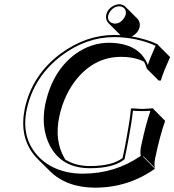

<svg xmlns="http://www.w3.org/2000/svg" viewBox="-20 -824 827 911"><path d="M483.9 -752.9Q490.2 -783.2 522.5 -798.3Q534.7 -803.7 545.9 -804.2Q563.5 -803.2 575.2 -792L631.8 -735.4Q647 -718.8 642.6 -696.3Q635.3 -666 604.5 -650.9Q638.2 -645.5 669.4 -636Q700.7 -626.5 714.8 -619.6L729.5 -612.8L730.5 -609.9L787.1 -553.2Q755.4 -482.4 746.1 -451.7Q744.6 -446.8 743.7 -442.4L733.4 -441.4L676.8 -498Q671.4 -516.6 663.6 -531.2Q619.6 -554.2 553.7 -554.2Q433.1 -554.2 347.2 -453.1Q284.7 -378.4 261.2 -270.5Q237.3 -157.7 286.1 -73.2Q288.6 -69.3 290.5 -66.4Q339.8 -36.1 406.7 -36.1Q513.2 -36.6 561.5 -74.2L570.8 -117.2Q597.2 -255.4 601.1 -307.1L604 -310.1Q606 -310.1 654.3 -307.1L707 -310.1L707.5 -307.1L763.7 -250.5Q739.3 -182.6 717.8 -80.6L716.3 -74.2Q709.5 -39.1 716.3 -26.4L659.7 -83L659.2 -80.1L715.3 -23.4Q587.9 66.4 430.7 66.4Q295.4 65.9 216.3 -12.7L159.7 -68.8Q76.7 -151.9 92.8 -279.8Q94.7 -293.9 97.2 -307.1Q131.8 -469.2 269.5 -570.8Q388.7 -657.7 521 -658.2Q537.1 -658.2 551.8 -657.2L495.1 -713.9Q479.5 -730.5 483.9 -752.9ZM580.6 -115.2 570.8 -68.4 567.9 -65.9Q516.1 -25.9 406.7 -25.9Q271 -25.9 215.3 -135.7Q187.5 -191.4 187.5 -260.3Q188 -295.4 194.8 -329.1Q228.5 -487.3 337.9 -567.9Q411.1 -620.6 497.1 -621.1Q641.1 -619.6 681.6 -515.6Q691.4 -547.4 718.3 -606.9Q627.9 -647.5 521 -647.9Q390.6 -647.9 273.9 -561.5Q140.6 -461.4 106.9 -304.7Q79.6 -176.3 155.3 -88.9Q209.5 -26.9 298.8 -7.3Q335 0 374 0Q526.9 -0.5 647.9 -84.5Q643.6 -101.6 649.9 -133.3L651.4 -139.2Q672.4 -237.3 693.8 -298.3Q676.3 -296.9 654.3 -296.9Q628.9 -296.9 610.8 -298.8Q606 -247.1 580.6 -115.2ZM493.7 -751Q488.3 -725.6 510.3 -715.3Q514.2 -713.9 517.6 -712.9Q521.5 -712.4 524.4 -711.9Q551.3 -711.9 569.3 -739.3Q574.7 -747.6 576.2 -754.9Q581.5 -780.3 560.1 -791Q556.2 -792.5 552.7 -793.5Q548.8 -793.9 545.9 -793.9Q519 -793.9 501 -767.1Q495.6 -758.8 493.7 -751Z"/></svg>

Font: Linux Biolinum Shadow O
Style: Italic
Weight: 400
Italic angle: -12°
Designer: Philipp H. Poll
Foundry: Philipp H. Poll
Version: Version 0.6.2